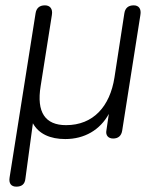

<svg xmlns="http://www.w3.org/2000/svg" viewBox="-20 -512 593 718"><path d="M41 186C61 186 73 177 75 156L103 -51C125 -11 168 8 224 8C296 8 354 -26 387 -86L378 -25C374 -6 385 6 403 6C422 6 434 -4 437 -24L505 -456C509 -479 499 -492 480 -492C460 -492 448 -482 445 -462L408 -222C391 -114 329 -44 227 -44C149 -44 116 -92 132 -190L174 -456C178 -479 167 -492 148 -492C128 -492 116 -482 113 -462L16 151C12 174 22 186 41 186Z"/></svg>

Font: SN Pro Light
Style: Italic
Weight: 300
Italic angle: -8.99998°
Designer: Tobias Whetton
Foundry: Supernotes
Version: Version 1.001;Glyphs 3.2 (3249)